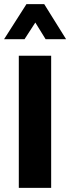

<svg xmlns="http://www.w3.org/2000/svg" viewBox="-31 -910 340 930"><path d="M216.8 0H60.1V-640.1H216.8ZM289.1 -720.2H189.9L140.1 -800.8L87.9 -720.2H-11.2L97.2 -890.1H183.1Z"/></svg>

Font: Laconic
Style: Bold
Weight: 700
Designer: Robby Woodard
Version: Version 1.000